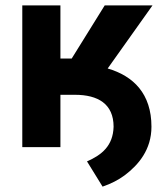

<svg xmlns="http://www.w3.org/2000/svg" viewBox="-20 -548 610 715"><path d="M63 0H205V-195H259C345 -195 403 -161 403 -76C401 -5 359 29 304 53L362 147C394 136 421 122 444 105C496 66 544 9 544 -76C544 -199 477 -265 381 -293L548 -528H370L247 -330H205V-528H63Z"/></svg>

Font: Aerodynamic
Style: Regular
Weight: 500
Designer: Google
Version: Version 2.000980; 2014